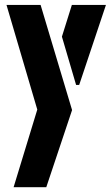

<svg xmlns="http://www.w3.org/2000/svg" viewBox="-20 -577 459 792"><path d="M6.8 -556.6H147.5L277.3 -123L170.9 195.3H36.1L133.8 -125ZM235.4 -425.8 276.4 -556.6H417L306.6 -226.6H293.9Z"/></svg>

Font: Post No Bills Colombo ExtraBold
Style: Regular
Weight: 800
Designer: Kosala Senevirathne, Siva Puranthara, Lasantha Premarathna, Tharique Azeez
Foundry: Mooniak
Version: Version 1.220 ; ttfautohint (v1.6)